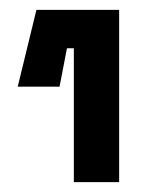

<svg xmlns="http://www.w3.org/2000/svg" viewBox="-20 -720 302 390"><path d="M130 -350V-622H116L101 -544H16L54 -700H222V-350Z"/></svg>

Font: Space Grotesk
Style: Bold
Weight: 700
Designer: Florian Karsten
Foundry: Florian Karsten
Version: Version 2.000